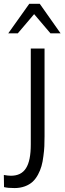

<svg xmlns="http://www.w3.org/2000/svg" viewBox="-65 -749 331 981"><path d="M9.8 211.9C48.8 211.9 80.6 198.7 101.6 179.7C122.6 160.6 138.7 128.9 147 99.6C151.4 85 154.3 67.9 156.7 48.8C159.2 29.8 161.1 13.2 161.6 -2C162.1 -17.1 162.6 -34.2 162.6 -53.2V-501H92.3V-11.2C92.3 99.6 61 148.9 -9.3 148.9C-19.5 148.9 -31.2 147.5 -45.4 145L-44.4 207C-31.2 210.4 -13.2 211.9 9.8 211.9ZM25.9 -578.6 109.4 -676.8 192.9 -578.6H244.6L138.2 -729.5H84.5L-22.9 -578.6Z"/></svg>

Font: Ride Light
Style: Regular
Weight: 300
Version: Version 3.000